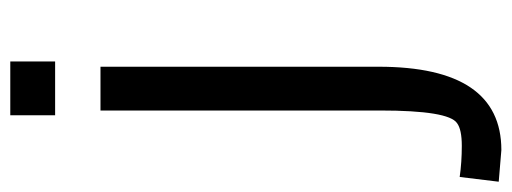

<svg xmlns="http://www.w3.org/2000/svg" viewBox="-340 -470 971 364"><g transform="rotate(-90 145.0 -287.5)"><path d="M201 -582V-55Q201 178 43 178L-17 173L-8 99Q20 103 51 103Q82 103 94 94Q118 78 118 -52V-582ZM211 -668H109V-753H211Z"/></g></svg>

Font: Ruda
Style: Regular
Weight: 400
Designer: Mariela Monsalve, Angelina Sanchez
Foundry: Mariela Monsalve, Angelina Sanchez
Version: Version 1.002